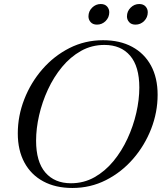

<svg xmlns="http://www.w3.org/2000/svg" viewBox="-20 -925 811 955"><path d="M764 -453.5Q764 -366.5 731.8 -283.8Q699.5 -201 642 -134.8Q584.5 -68.5 507.2 -29.2Q430 10 340 10Q256.5 10 195.5 -22.8Q134.5 -55.5 101.5 -116.5Q68.5 -177.5 68.5 -261.5Q68.5 -348.5 100.8 -431.2Q133 -514 190.5 -580.2Q248 -646.5 325.2 -685.8Q402.5 -725 492.5 -725Q576.5 -725 637.2 -692.2Q698 -659.5 731 -598.8Q764 -538 764 -453.5ZM159.5 -225.5Q159.5 -120.5 205.5 -67Q251.5 -13.5 333 -13.5Q396.5 -13.5 449.5 -43.2Q502.5 -73 544 -123.2Q585.5 -173.5 614.2 -235.8Q643 -298 658 -363.8Q673 -429.5 673 -489.5Q673 -594.5 627.2 -648Q581.5 -701.5 499.5 -701.5Q436 -701.5 383 -671.8Q330 -642 288.5 -591.8Q247 -541.5 218.2 -479.2Q189.5 -417 174.5 -351.2Q159.5 -285.5 159.5 -225.5ZM462.5 -802.5Q442 -802.5 431 -814.8Q420 -827 420 -843.5Q420 -869 438.2 -887Q456.5 -905 481 -905Q501.5 -905 512.5 -892.8Q523.5 -880.5 523.5 -864Q523.5 -838.5 505.5 -820.5Q487.5 -802.5 462.5 -802.5ZM654 -802.5Q633.5 -802.5 622.5 -814.8Q611.5 -827 611.5 -843.5Q611.5 -869 629.8 -887Q648 -905 672.5 -905Q693 -905 704 -892.8Q715 -880.5 715 -864Q715 -838.5 697 -820.5Q679 -802.5 654 -802.5Z"/></svg>

Font: Newsreader 72pt
Style: Italic
Weight: 400
Italic angle: -17°
Designer: Hugues Gentile
Foundry: Production Type
Version: Version 1.003; ttfautohint (v1.8.3)